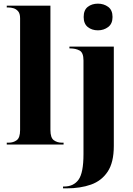

<svg xmlns="http://www.w3.org/2000/svg" viewBox="-20 -791 727 1051"><path d="M516 -625Q483 -625 460.5 -643Q438 -661 438 -698Q438 -736 460.5 -753.5Q483 -771 516 -771Q548 -771 572 -753.5Q596 -736 596 -698Q596 -661 572 -643Q548 -625 516 -625ZM325 240V230H331Q383 230 410 192.5Q437 155 437 53V-460Q437 -503 415.5 -514.5Q394 -526 364 -526H360V-536H603V8Q603 98 569.5 148.5Q536 199 478 219.5Q420 240 345 240ZM17 0V-10H28Q53 -10 71.5 -23.5Q90 -37 90 -79V-691Q90 -717 79 -729.5Q68 -742 53.5 -746Q39 -750 28 -750H17V-760H256V-79Q256 -37 274.5 -23.5Q293 -10 318 -10H328V0Z"/></svg>

Font: Noto Serif Display SemiCondensed ExtraBold
Style: Regular
Weight: 800
Width: 4
Designer: Monotype Design Team
Foundry: Monotype Imaging Inc.
Version: Version 2.009